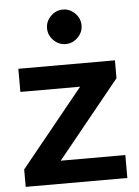

<svg xmlns="http://www.w3.org/2000/svg" viewBox="-56 -865 659 909"><g transform="rotate(-5 273.0 -410.5)"><path d="M29 0ZM512 -109V0H29V-83L327 -450H43V-560H502V-475L205 -109ZM195 -739Q195 -772 219.5 -796.5Q244 -821 277 -821Q310 -821 334.5 -796.5Q359 -772 359 -739Q359 -706 334.5 -681.5Q310 -657 277 -657Q244 -657 219.5 -681.5Q195 -706 195 -739Z"/></g></svg>

Font: Martel Sans ExtraBold
Style: Regular
Weight: 800
Designer: Dan Reynolds and Mathieu Réguer
Foundry: Dan Reynolds and Mathieu Réguer
Version: Version 1.002; ttfautohint (v1.1) -l 5 -r 5 -G 72 -x 0 -D la